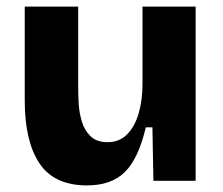

<svg xmlns="http://www.w3.org/2000/svg" viewBox="-20 -548 676 582"><path d="M244 14Q144 14 99.5 -53Q55 -120 55 -243V-528H217V-281Q217 -262 218.5 -234.5Q220 -207 228 -180Q236 -153 254.5 -135Q273 -117 306 -117Q342 -117 365.5 -141Q389 -165 400.5 -205Q412 -245 412 -294V-528H573V0H445L442 -162H422Q400 -68 359 -27Q318 14 244 14Z"/></svg>

Font: Bricolage Grotesque 10pt ExtraBold
Style: Regular
Weight: 800
Designer: Mathieu Triay
Foundry: Atelier Triay
Version: Version 1.000; ttfautohint (v1.8.4.7-5d5b);gftools[0.9.32]